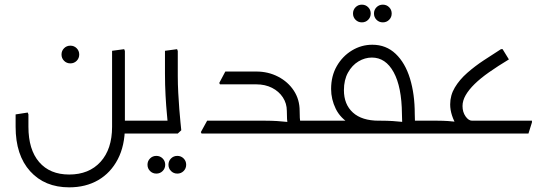

<svg xmlns="http://www.w3.org/2000/svg" viewBox="-20 -573 2370 824"><path d="M282 -301Q266 -301 255 -312Q244 -323 244 -339Q244 -355 255 -366Q266 -377 282 -377Q298 -377 309 -366Q320 -355 320 -339Q320 -323 309 -312Q298 -301 282 -301Z M502 0V-55H602V0ZM602 0V-55Q614 -55 618 -47.5Q622 -40 622 -28Q622 -16 618 -8Q614 0 602 0ZM277 231Q172 231 109.5 162Q47 93 47 -29H102Q102 69 148 122.5Q194 176 277 176Q362 176 411.5 121.5Q461 67 461 -29H516Q516 52 485.5 110.5Q455 169 401.5 200Q348 231 277 231ZM47 -29V-82L99 -90L102 -82V-29ZM461 -29V-355L513 -362L516 -354V-29Z M651 172Q635 172 624 161Q613 150 613 134Q613 118 624 107Q635 96 651 96Q667 96 678 107Q689 118 689 134Q689 150 678 161Q667 172 651 172ZM741 172Q725 172 714 161Q703 150 703 134Q703 118 714 107Q725 96 741 96Q757 96 768 107Q779 118 779 134Q779 150 768 161Q757 172 741 172Z M701 0V-32Q700 -46 696.5 -81.5Q693 -117 690.5 -163Q688 -209 688 -257V-355L740 -362L743 -354V-247Q743 -211 745 -174.5Q747 -138 749.5 -105Q752 -72 754.5 -48.5Q757 -25 758 -14L743 0ZM602 0V-55H708V0ZM602 0Q591 0 586.5 -8.5Q582 -17 582 -28Q582 -40 586.5 -47.5Q591 -55 602 -55Z M1241 0V-55H1353V0ZM1353 0V-55Q1365 -55 1369 -47.5Q1373 -40 1373 -28Q1373 -16 1369 -8Q1365 0 1353 0ZM1211 -97Q1211 -129 1194 -155Q1177 -181 1147.5 -196Q1118 -211 1080 -211H945V-222L950 -266H1080Q1131 -266 1173.5 -244Q1216 -222 1241 -184Q1266 -146 1266 -97ZM845 0 842 -6 869 -55H979V0ZM869 0V-55H1120Q1145 -55 1169.5 -53.5Q1194 -52 1210 -50Q1226 -48 1226 -48V0ZM924 -211 921 -217 947 -266H1058V-211ZM1220 0Q1218 -13 1214.5 -36Q1211 -59 1211 -97H1266Q1266 -64 1269 -45Q1272 -26 1274 -14L1259 0Z M1533 -477Q1517 -477 1506 -488Q1495 -499 1495 -515Q1495 -531 1506 -542Q1517 -553 1533 -553Q1549 -553 1560 -542Q1571 -531 1571 -515Q1571 -499 1560 -488Q1549 -477 1533 -477ZM1623 -477Q1607 -477 1596 -488Q1585 -499 1585 -515Q1585 -531 1596 -542Q1607 -553 1623 -553Q1639 -553 1650 -542Q1661 -531 1661 -515Q1661 -499 1650 -488Q1639 -477 1623 -477Z M1727 0V-55H1847V0ZM1847 0V-55Q1859 -55 1863 -47.5Q1867 -40 1867 -28Q1867 -16 1863 -8Q1859 0 1847 0ZM1353 0V-55H1616Q1641 -55 1665.5 -53.5Q1690 -52 1706 -50Q1722 -48 1722 -48H1706Q1706 -57 1705.5 -66Q1705 -75 1705 -84Q1704 -200 1669.5 -263Q1635 -326 1576 -326Q1546 -326 1518.5 -309.5Q1491 -293 1473.5 -261.5Q1456 -230 1456 -186Q1456 -125 1494.5 -90Q1533 -55 1606 -55V-13Q1531 -13 1486 -39Q1441 -65 1421 -106Q1401 -147 1401 -191Q1401 -247 1425.5 -289.5Q1450 -332 1490.5 -356.5Q1531 -381 1578 -381Q1637 -381 1678 -342Q1719 -303 1739.5 -236Q1760 -169 1760 -84Q1760 -66 1761 -46Q1762 -26 1763 -12L1753 0ZM1353 0Q1342 0 1337.5 -8.5Q1333 -17 1333 -28Q1333 -40 1337.5 -47.5Q1342 -55 1353 -55Z M1944 -27Q1912 -78 1912 -125Q1912 -164 1932 -197.5Q1952 -231 1985 -260Q2018 -289 2056 -314Q2094 -339 2130 -362H2137L2164 -318Q2116 -289 2079 -263Q2042 -237 2017 -212.5Q1992 -188 1978.5 -164.5Q1965 -141 1965 -118Q1965 -92 1978 -73.5Q1991 -55 2006 -55ZM1847 0V-55H1858Q1881 -55 1903.5 -53.5Q1926 -52 1941 -50Q1956 -48 1956 -48L1971 -55H2263V-48L2248 0ZM1847 0Q1836 0 1831.5 -8.5Q1827 -17 1827 -28Q1827 -40 1831.5 -47.5Q1836 -55 1847 -55Z"/></svg>

Font: Fustat Light
Style: Regular
Weight: 300
Designer: Mohamed Gaber, Khaled Hosny, Laura Garcia Mut
Foundry: Kief Type Foundry, Alif Type Foundry, Hard Type Foundry
Version: Version 1.007